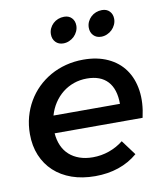

<svg xmlns="http://www.w3.org/2000/svg" viewBox="-84 -815 756 889"><g transform="rotate(-10 294.0 -370.0)"><path d="M292.5 6Q232 6 183 -11.2Q134 -28.5 99.5 -60.5Q65 -92.5 46.2 -137.5Q27.5 -182.5 27.5 -238Q27.5 -280.5 38 -318.8Q48.5 -357 67.8 -390Q87 -423 114.2 -449.8Q141.5 -476.5 175 -495.5Q208.5 -514.5 248 -524.8Q287.5 -535 330.5 -535Q396 -535 445.2 -512.2Q494.5 -489.5 524 -448.2Q553.5 -407 562 -349.5Q570.5 -292 554.5 -222H141Q143.5 -189.5 155 -163.5Q166.5 -137.5 186.5 -119.5Q206.5 -101.5 234.2 -91.8Q262 -82 296.5 -82Q336.5 -82 373.5 -95Q410.5 -108 440.5 -132L492.5 -62Q452.5 -28 402.2 -11Q352 6 292.5 6ZM331.5 -446Q298.5 -446 269.5 -435.8Q240.5 -425.5 217 -406.8Q193.5 -388 176.2 -361.8Q159 -335.5 150 -304H462.5Q462.5 -373.5 429 -409.8Q395.5 -446 331.5 -446ZM277.5 -746Q300 -746 313.2 -732Q326.5 -718 326.5 -696Q326.5 -682 320.5 -669Q314.5 -656 304.5 -646.2Q294.5 -636.5 281.2 -630.8Q268 -625 253.5 -625Q231 -625 217.2 -639.5Q203.5 -654 203.5 -676Q203.5 -691 209.5 -703.8Q215.5 -716.5 225.5 -726Q235.5 -735.5 249 -740.8Q262.5 -746 277.5 -746ZM455.5 -746Q478 -746 491.2 -732Q504.5 -718 504.5 -696Q504.5 -682 498.5 -669Q492.5 -656 482.5 -646.2Q472.5 -636.5 459.2 -630.8Q446 -625 431.5 -625Q409 -625 395.2 -639.5Q381.5 -654 381.5 -676Q381.5 -691 387.5 -703.8Q393.5 -716.5 403.5 -726Q413.5 -735.5 427 -740.8Q440.5 -746 455.5 -746Z"/></g></svg>

Font: Argentum Sans
Style: Italic
Weight: 400
Italic angle: -11.3099°
Designer: Julieta Ulanovsky, Owen Earl, Rasmus Andersson, Cristiano Sobral
Foundry: The Argentum Sans Project Authors
Version: Version 3.131; ttfautohint (v1.8.4.7-5d5b-dirty)